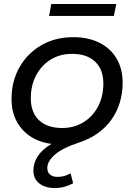

<svg xmlns="http://www.w3.org/2000/svg" viewBox="-20 -722 675 966"><path d="M254 224Q208 224 178 201Q148 178 148 136Q148 98 170 64Q192 30 239 2Q147 -10 92.5 -70.5Q38 -131 38 -223Q38 -313 78 -383.5Q118 -454 188 -494.5Q258 -535 349 -535Q424 -535 480 -507Q536 -479 566.5 -427.5Q597 -376 597 -307Q597 -198 539.5 -118.5Q482 -39 378 -5Q293 23 255.5 56.5Q218 90 218 123Q218 145 232 156.5Q246 168 269 168Q305 168 335 150L348 200Q328 211 305 217.5Q282 224 254 224ZM293 -78Q353 -78 400 -107Q447 -136 473.5 -186.5Q500 -237 500 -302Q500 -372 459 -411.5Q418 -451 342 -451Q282 -451 235.5 -422.5Q189 -394 162 -343.5Q135 -293 135 -227Q135 -157 176 -117.5Q217 -78 293 -78ZM227 -642 238 -702H565L553 -642Z"/></svg>

Font: Montserrat Medium
Style: Italic
Weight: 500
Italic angle: -11.3°
Designer: Julieta Ulanovsky
Foundry: Julieta Ulanovsky
Version: Version 9.000; ttfautohint (v1.8.4.7-5d5b)